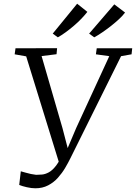

<svg xmlns="http://www.w3.org/2000/svg" viewBox="-20 -1003 732 1034"><path d="M170.5 11Q149.5 11 124.2 5.2Q99 -0.5 83.5 -7L92 -80.5Q105 -77 118.8 -73Q132.5 -69 146.5 -66Q160.5 -63 174.5 -61.5Q188.5 -61.5 206 -63Q223.5 -64.5 243 -75Q262.5 -85.5 282.8 -112Q303 -138.5 322.5 -189L303 -110.5L121 -699.5L59 -710.5L63.5 -743L287.5 -743.5L284.5 -711L204 -701L316.5 -313L353.5 -171L331.5 -175L390.5 -314L568.5 -700.5L496.5 -710.5L501 -743H692L688.5 -710.5L632 -700.5L359.5 -151.5Q347.5 -127 331 -99Q314.5 -71 292 -45.8Q269.5 -20.5 239.2 -4.8Q209 11 170.5 11ZM264 -822 395.5 -983 450.5 -939Q437.5 -922.5 419 -903Q400.5 -883.5 378.5 -864.8Q356.5 -846 334 -829.5Q311.5 -813 291.5 -802ZM460 -822 595.5 -979.5 653.5 -935.5Q641 -918.5 621 -900Q601 -881.5 577.8 -863.2Q554.5 -845 531.2 -829Q508 -813 487.5 -802Z"/></svg>

Font: Merriweather 60pt Light
Style: Italic
Weight: 300
Italic angle: -7.8°
Version: Version 2.101